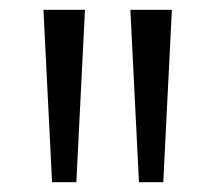

<svg xmlns="http://www.w3.org/2000/svg" viewBox="-20 -828 438 391"><path d="M86 -457 68.5 -808H153L135.5 -457ZM263 -457 245.5 -808H330L312.5 -457Z"/></svg>

Font: Encode Sans SemiExpanded SemiExpanded
Style: Regular
Weight: 400
Width: 6
Designer: Multiple Designers
Foundry: Impallari Type
Version: Version 3.000; ttfautohint (v1.8.3) -l 8 -r 50 -G 200 -x 14 